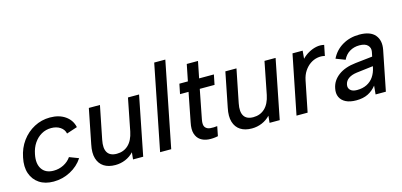

<svg xmlns="http://www.w3.org/2000/svg" viewBox="-65 -1141 3289 1569"><g transform="rotate(-15 1579.5 -356.5)"><path d="M235 7Q163 7 114.5 -25.5Q66 -58 46.5 -115Q27 -172 43 -248Q58 -325 100.5 -383Q143 -441 205 -474Q267 -507 339 -507Q416 -507 467.5 -471Q519 -435 532 -374L441 -344Q434 -379 402.5 -400Q371 -421 326 -421Q281 -421 243.5 -399.5Q206 -378 180 -339.5Q154 -301 144 -249Q128 -171 159 -125Q190 -79 258 -79Q303 -79 342.5 -99Q382 -119 406 -154L484 -124Q445 -64 378 -28.5Q311 7 235 7Z M993 0H907L913 -59Q883 -27 842.5 -10Q802 7 757 7Q699 7 661 -17.5Q623 -42 608.5 -89.5Q594 -137 609 -208L667 -500H761L705 -220Q691 -151 713 -115Q735 -79 792 -79Q850 -79 889.5 -116Q929 -153 944 -226L998 -500H1092Z M1279 -720H1373L1230 0H1136Z M1505 -500 1533 -640H1628L1600 -500H1725L1708 -416H1583L1535 -170Q1526 -124 1540.5 -105Q1555 -86 1583 -83.5Q1611 -81 1642 -85L1626 -4Q1583 5 1544.5 1.5Q1506 -2 1478.5 -21Q1451 -40 1439.5 -76.5Q1428 -113 1440 -170L1488 -416H1416L1433 -500Z M2148 0H2062L2068 -59Q2038 -27 1997.5 -10Q1957 7 1912 7Q1854 7 1816 -17.5Q1778 -42 1763.5 -89.5Q1749 -137 1764 -208L1822 -500H1916L1860 -220Q1846 -151 1868 -115Q1890 -79 1947 -79Q2005 -79 2044.5 -116Q2084 -153 2099 -226L2153 -500H2247Z M2390 -500H2476L2470 -433Q2495 -459 2526.5 -476.5Q2558 -494 2591.5 -501Q2625 -508 2658 -500L2640 -411Q2610 -419 2577.5 -413Q2545 -407 2516.5 -387.5Q2488 -368 2466.5 -336Q2445 -304 2436 -259L2384 0H2290Z M2959 0 2966 -73Q2936 -35 2895 -14.5Q2854 6 2796 6Q2742 6 2707.5 -11.5Q2673 -29 2658.5 -60.5Q2644 -92 2653 -134Q2665 -197 2720.5 -238.5Q2776 -280 2867 -290L3012 -306L3020 -345Q3026 -377 3004.5 -399.5Q2983 -422 2934 -422Q2888 -422 2852 -400.5Q2816 -379 2796 -337L2718 -367Q2750 -433 2813 -470Q2876 -507 2956 -507Q3049 -507 3088.5 -460Q3128 -413 3113 -336L3046 0ZM2997 -229 2856 -212Q2812 -206 2786 -187.5Q2760 -169 2754 -139Q2748 -111 2766 -92.5Q2784 -74 2823 -74Q2871 -74 2906.5 -92Q2942 -110 2964 -142.5Q2986 -175 2995 -218Z"/></g></svg>

Font: Albert Sans Medium
Style: Italic
Weight: 500
Italic angle: -11.25°
Designer: Andreas Rasmussen
Foundry: a.Foundry
Version: Version 1.025